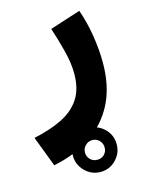

<svg xmlns="http://www.w3.org/2000/svg" viewBox="-130 -390 603 797"><g transform="rotate(-15 171.0 8.5)"><path d="M108.4 249Q108.4 210 136.2 182.6Q164.1 155.3 202.6 155.3Q241.7 155.3 269 182.6Q296.4 210 296.4 249Q296.4 287.6 269 315.4Q241.7 343.3 202.6 343.3Q164.1 343.3 136.2 315.4Q108.4 287.6 108.4 249ZM160.2 249Q160.2 266.6 172.4 278.8Q184.6 291 202.6 291Q220.7 291 232.7 279.1Q244.6 267.1 244.6 249Q244.6 231 232.4 218.8Q220.2 206.5 202.6 206.5Q185.1 206.5 172.6 219Q160.2 231.4 160.2 249ZM23.4 266.6 -26.4 135.7Q44.4 120.6 95.5 95.5Q146.5 70.3 174.3 28.3Q202.1 -13.7 202.1 -80.1Q202.1 -124.5 188 -179.9Q173.8 -235.4 157.7 -283.2L289.6 -325.7Q308.6 -272.5 318.6 -210.9Q328.6 -149.4 328.6 -92.8Q328.6 9.8 290.8 83.3Q252.9 156.7 184.3 202.4Q115.7 248 23.4 266.6Z"/></g></svg>

Font: Vazirmatn FD ExtraBold
Style: Regular
Weight: 800
Designer: Saber Rastikerdar
Foundry: Saber Rastikerdar
Version: Version 33.003